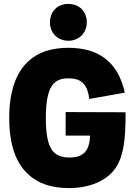

<svg xmlns="http://www.w3.org/2000/svg" viewBox="-20 -953 689 980"><path d="M329 -745C383 -745 423 -785 423 -839C423 -895 384 -933 329 -933C274 -933 235 -895 235 -839C235 -785 274 -745 329 -745ZM315 -381V-261H440C439 -232 434 -209 424 -191C410 -166 384 -149 336 -149C295 -149 266 -160 247 -185C224 -216 214 -269 214 -350C214 -437 225 -492 251 -523C269 -544 294 -553 328 -553C365 -553 390 -545 407 -525C422 -509 431 -484 436 -448L617 -480C599 -561 565 -619 513 -657C466 -692 405 -709 328 -709C242 -709 174 -686 124 -640C60 -580 27 -483 27 -350C27 -220 59 -124 122 -65C172 -17 242 7 331 7C439 7 523 -31 566 -90C612 -154 621 -240 621 -380Z"/></svg>

Font: Arthouse Owned Black
Style: Regular
Weight: 900
Designer: Jeremy Tribby
Foundry: Tribby Type
Version: Version 1.000;PS 001.000;hotconv 1.0.88;makeotf.lib2.5.64775